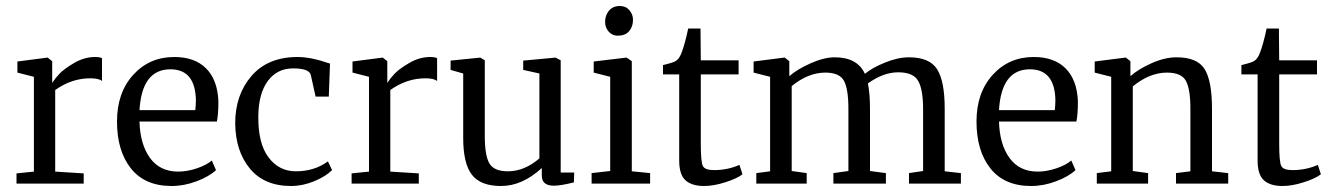

<svg xmlns="http://www.w3.org/2000/svg" viewBox="-20 -612 4435 640"><path d="M35 0V-34L93 -40V-356L38 -370V-407L138 -420H139L154 -408V-337H155Q163 -350 178 -366Q193 -382 227 -402Q261 -422 297 -422Q313 -422 320 -418V-342Q309 -351 281 -351Q219 -351 164 -312V-40L259 -34V0Z M552 8Q463 8 416.5 -50.5Q370 -109 370 -207Q370 -303 424 -362.5Q478 -422 561 -422Q629 -422 667 -384Q705 -346 708 -275Q708 -230 703 -207H445Q447 -131 480 -85.5Q513 -40 574 -40Q604 -40 636.5 -51Q669 -62 686 -77L700 -45Q678 -24 636 -8Q594 8 552 8ZM548 -381Q453 -381 445 -245H631Q633 -265 633 -278Q631 -381 548 -381Z M764 -201Q764 -296 818.5 -359Q873 -422 972 -422Q1017 -422 1080 -400L1076 -290H1032L1016 -362Q1011 -384 957 -384Q904 -384 873 -342.5Q842 -301 841 -225Q840 -134 875 -87.5Q910 -41 966 -41Q1028 -41 1073 -74L1087 -45Q1066 -24 1027.5 -8Q989 8 950 8Q861 8 813 -50Q765 -108 764 -201Z M1152 0V-34L1210 -40V-356L1155 -370V-407L1255 -420H1256L1271 -408V-337H1272Q1280 -350 1295 -366Q1310 -382 1344 -402Q1378 -422 1414 -422Q1430 -422 1437 -418V-342Q1426 -351 1398 -351Q1336 -351 1281 -312V-40L1376 -34V0Z M1826 7Q1786 7 1786 -27V-52Q1721 8 1650 8Q1582 8 1553 -29.5Q1524 -67 1524 -152V-367L1482 -379V-410L1581 -420L1596 -411V-158Q1596 -93 1611.5 -67Q1627 -41 1673 -41Q1728 -41 1778 -84V-367L1724 -379V-410L1832 -420L1849 -411V-37H1894L1893 -4Q1849 7 1826 7Z M1952 0V-35L2014 -42V-356L1959 -370V-407L2068 -420H2069L2086 -408V-41L2147 -35V0ZM2039 -493Q2021 -493 2009 -506.5Q1997 -520 1997 -539Q1997 -561 2010 -576.5Q2023 -592 2046 -592Q2066 -592 2078 -578Q2090 -564 2090 -546Q2090 -523 2077 -508Q2064 -493 2039 -493Z M2244 -77V-364H2190V-395Q2227 -404 2233 -409Q2244 -416 2251 -434Q2263 -464 2274 -517H2315L2316 -411H2442V-364H2316V-132Q2316 -72 2323 -58.5Q2330 -45 2360 -45Q2405 -45 2444 -62H2445L2455 -31Q2437 -17 2398 -4.5Q2359 8 2327 8Q2286 8 2265 -11Q2244 -30 2244 -77Z M2501 0V-35L2547 -41V-356L2492 -370V-407L2594 -420H2596L2611 -408V-358Q2637 -381 2682 -401Q2727 -421 2762 -421Q2838 -421 2863 -366Q2887 -386 2930 -403.5Q2973 -421 3010 -421Q3078 -421 3103.5 -381.5Q3129 -342 3129 -250V-41L3183 -35V0H3010V-35L3057 -42V-248Q3057 -314 3040.5 -342.5Q3024 -371 2974 -371Q2925 -371 2873 -334Q2880 -300 2880 -249V-42L2933 -35V0H2758V-35L2808 -42V-249Q2808 -316 2793 -343Q2778 -370 2731 -370Q2674 -370 2619 -325V-42L2669 -35V0Z M3417 8Q3328 8 3281.5 -50.5Q3235 -109 3235 -207Q3235 -303 3289 -362.5Q3343 -422 3426 -422Q3494 -422 3532 -384Q3570 -346 3573 -275Q3573 -230 3568 -207H3310Q3312 -131 3345 -85.5Q3378 -40 3439 -40Q3469 -40 3501.5 -51Q3534 -62 3551 -77L3565 -45Q3543 -24 3501 -8Q3459 8 3417 8ZM3413 -381Q3318 -381 3310 -245H3496Q3498 -265 3498 -278Q3496 -381 3413 -381Z M3636 0V-35L3684 -41V-356L3629 -370V-407L3731 -420H3733L3748 -408V-358Q3775 -382 3819 -401.5Q3863 -421 3902 -421Q3971 -421 3995.5 -381.5Q4020 -342 4020 -249V-41L4074 -35V0H3900V-35L3948 -41V-249Q3948 -315 3933 -342.5Q3918 -370 3870 -370Q3812 -370 3756 -324V-42L3807 -35V0Z M4172 -77V-364H4118V-395Q4155 -404 4161 -409Q4172 -416 4179 -434Q4191 -464 4202 -517H4243L4244 -411H4370V-364H4244V-132Q4244 -72 4251 -58.5Q4258 -45 4288 -45Q4333 -45 4372 -62H4373L4383 -31Q4365 -17 4326 -4.5Q4287 8 4255 8Q4214 8 4193 -11Q4172 -30 4172 -77Z"/></svg>

Font: Aikya
Style: Regular
Weight: 400
Designer: Neelakash Kshetrimayum (Latin subset based on Merriweather by Eben Sorkin)
Foundry: Brand New Type
Version: Version 1.00 b005